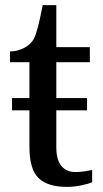

<svg xmlns="http://www.w3.org/2000/svg" viewBox="-20 -720 402 750"><path d="M27 -289V-337H320V-289ZM241 10Q166 10 130.5 -24.5Q95 -59 95 -146V-477H19V-519Q40 -519 62.5 -527.5Q85 -536 101 -553Q113 -565 121 -590Q129 -615 135.5 -645.5Q142 -676 147 -700H200V-536H331V-477H200V-145Q200 -95 220 -71.5Q240 -48 274 -48Q293 -48 308.5 -50.5Q324 -53 340 -56V-8Q326 -2 298 4Q270 10 241 10Z"/></svg>

Font: ET Text
Style: Regular
Weight: 470
Designer: Monotype Design Team
Foundry: Monotype Imaging Inc.
Version: Version 2.009